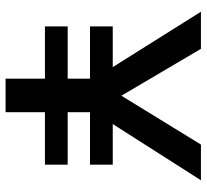

<svg xmlns="http://www.w3.org/2000/svg" viewBox="-46 -694 740 688"><g transform="rotate(90 324.0 -350.0)"><path d="M262 0V-141H74.5V-222.5H262V-302.5H74.5V-384H220.5L22 -700H155L323 -415L498 -700H626L424.5 -384H570V-302.5H382V-222.5H570V-141H382V0Z"/></g></svg>

Font: Geologica Medium
Style: Regular
Weight: 500
Designer: Sindre Bremnes, Frode Helland
Foundry: Monokrom Skriftforlag AS
Version: Version 1.010;gftools[0.9.28]